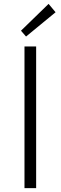

<svg xmlns="http://www.w3.org/2000/svg" viewBox="-20 -968 312 988"><path d="M106 0H166V-729H106ZM114 -780 266 -905 230 -948 88 -810Z"/></svg>

Font: Noto Sans TC Light
Style: Regular
Weight: 300
Designer: Ryoko NISHIZUKA 西塚涼子 (kana, bopomofo & ideographs); Paul D. Hunt (Latin, Greek & Cyrillic); Sandoll Communications 산돌커뮤니
Foundry: Adobe
Version: Version 2.004;hotconv 1.0.118;makeotfexe 2.5.65603